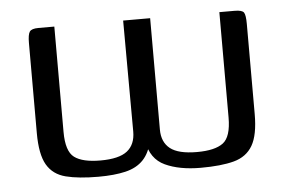

<svg xmlns="http://www.w3.org/2000/svg" viewBox="-38 -449 751 503"><g transform="rotate(-5 337.5 -198.0)"><path d="M202 3Q150 3 116.5 -5.5Q83 -14 67 -41.5Q51 -69 51 -125V-362Q51 -384 56 -391.5Q61 -399 79 -399H121V-122Q121 -71 142.5 -55Q164 -39 211 -39Q260 -39 281.5 -56Q303 -73 303 -107L302 -399H373V-106Q373 -73 394.5 -56Q416 -39 465 -39Q512 -39 533.5 -55Q555 -71 555 -122V-399H595Q615 -399 619.5 -392Q624 -385 624 -362V-125Q624 -70 608 -42.5Q592 -15 558.5 -6Q525 3 471 3Q415 3 377.5 -14.5Q340 -32 332 -79H344Q338 -48 320.5 -29.5Q303 -11 273.5 -4Q244 3 202 3Z"/></g></svg>

Font: Genos Thin
Style: Regular
Weight: 400
Version: Version 1.010